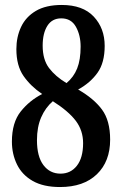

<svg xmlns="http://www.w3.org/2000/svg" viewBox="-20 -744 491 774"><path d="M222 10Q155 10 112 -14.5Q69 -39 48.5 -81Q28 -123 28 -173Q28 -250 63.5 -294.5Q99 -339 150 -365Q104 -396 75 -437.5Q46 -479 46 -546Q46 -595 65 -635.5Q84 -676 124.5 -700Q165 -724 229 -724Q314 -724 358 -677Q402 -630 402 -559Q402 -491 373 -450.5Q344 -410 295 -383Q358 -347 391 -302.5Q424 -258 424 -181Q424 -93 370.5 -41.5Q317 10 222 10ZM248 -409Q277 -433 291 -468Q305 -503 305 -556Q305 -602 286 -636Q267 -670 227 -670Q190 -670 171 -640Q152 -610 152 -560Q152 -504 177.5 -470Q203 -436 248 -409ZM224 -44Q265 -44 290 -76Q315 -108 315 -167Q315 -218 285.5 -257Q256 -296 193 -336Q163 -310 146 -271Q129 -232 129 -179Q129 -113 155 -78.5Q181 -44 224 -44Z"/></svg>

Font: Noto Serif Ethiopic ExtraCondensed SemiBold
Style: Regular
Weight: 600
Width: 2
Designer: Monotype Design Team
Foundry: Monotype Imaging Inc.
Version: Version 2.102; ttfautohint (v1.8.4.7-5d5b)